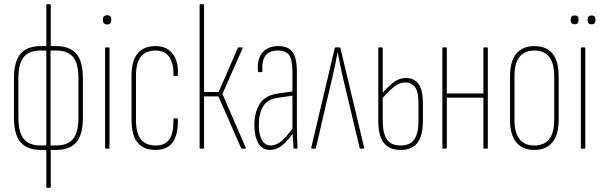

<svg xmlns="http://www.w3.org/2000/svg" viewBox="-20 -703 2846 908"><path d="M173 6Q109 6 77.5 -30Q46 -66 46 -146V-333Q46 -413 77.5 -449Q109 -485 173 -485H245Q310 -485 341 -449Q372 -413 372 -333V-146Q372 -66 341 -30Q310 6 245 6ZM172 -15H246Q300 -15 325.5 -46Q351 -77 351 -147V-332Q351 -403 325.5 -433.5Q300 -464 246 -464H172Q118 -464 92.5 -433.5Q67 -403 67 -332V-147Q67 -77 92.5 -46Q118 -15 172 -15ZM202 185Q199 185 199 181V0V-4V-473V-478V-679Q199 -683 202 -683H216Q220 -683 220 -679V-478L219 -473V-5L220 1V181Q220 185 216 185Z M480 0Q477 0 477 -4V-475Q477 -479 480 -479H494Q498 -479 498 -475V-4Q498 0 494 0ZM487 -587Q478 -587 472.5 -592Q467 -597 467 -606V-613Q467 -622 472.5 -626.5Q478 -631 487 -631Q496 -631 501 -626.5Q506 -622 506 -613V-606Q506 -597 501 -592Q496 -587 487 -587Z M717 6Q661 7 631.5 -27.5Q602 -62 602 -136V-344Q602 -416 631 -450.5Q660 -485 716 -485Q752 -485 776 -468.5Q800 -452 812 -421Q824 -390 821 -349Q821 -344 817 -344H803Q802 -344 801 -345Q800 -346 800 -348Q802 -401 781 -432.5Q760 -464 716 -464Q669 -464 646 -434.5Q623 -405 623 -343V-137Q623 -74 646 -44.5Q669 -15 717 -15Q762 -15 782 -46Q802 -77 800 -139Q800 -143 803 -143H817Q821 -143 821 -139Q823 -69 798 -32Q773 5 717 6Z M1142 -5Q1145 0 1140 0H1125Q1121 0 1120 -3L1013 -247H945V-4Q945 0 941 0H927Q924 0 924 -4V-679Q924 -683 927 -683H941Q945 -683 945 -679V-268H1014L1105 -477Q1106 -479 1109 -479H1125Q1127 -479 1127.5 -477.5Q1128 -476 1127 -474L1032 -259Z M1371 0Q1368 0 1368 -4Q1366 -31 1365 -55.5Q1364 -80 1364 -93L1363 -94V-362Q1363 -419 1348 -441.5Q1333 -464 1293 -464Q1253 -464 1235 -439Q1217 -414 1221 -366Q1221 -362 1217 -362H1204Q1200 -362 1200 -366Q1195 -422 1220 -453Q1245 -484 1293 -485Q1342 -486 1363 -457.5Q1384 -429 1384 -363V-111Q1384 -83 1385 -55.5Q1386 -28 1387 -4Q1387 0 1384 0ZM1257 6Q1220 6 1201.5 -26Q1183 -58 1183 -111Q1183 -174 1209.5 -213.5Q1236 -253 1296 -261L1367 -271V-251L1297 -241Q1246 -235 1225 -201Q1204 -167 1204 -112Q1204 -67 1218.5 -41Q1233 -15 1260 -15Q1283 -15 1306.5 -32Q1330 -49 1368 -101V-75Q1332 -27 1308 -10.5Q1284 6 1257 6Z M1456 0Q1451 0 1452 -5L1563 -475Q1564 -479 1568 -479H1586Q1589 -479 1590 -475L1702 -5Q1703 0 1699 0H1685Q1682 0 1681 -3L1597 -356Q1592 -380 1587 -405.5Q1582 -431 1577 -455H1576Q1572 -430 1567 -405.5Q1562 -381 1556 -356L1474 -3Q1473 0 1471 0Z M1874 6Q1820 6 1794.5 -28Q1769 -62 1769 -132V-475Q1769 -479 1772 -479H1786Q1790 -479 1790 -475V-132Q1790 -73 1809.5 -44Q1829 -15 1874 -15Q1920 -15 1939.5 -44Q1959 -73 1959 -132V-213Q1959 -271 1942 -292Q1925 -313 1897 -313Q1867 -313 1839.5 -289.5Q1812 -266 1786 -235V-261Q1812 -290 1839 -312Q1866 -334 1901 -334Q1936 -334 1958 -307.5Q1980 -281 1980 -215V-132Q1980 -62 1954.5 -28Q1929 6 1874 6Z M2270 0Q2266 0 2266 -4V-475Q2266 -479 2270 -479H2284Q2287 -479 2287 -475V-4Q2287 0 2284 0ZM2075 0Q2072 0 2072 -4V-475Q2072 -479 2075 -479H2089Q2093 -479 2093 -475V-4Q2093 0 2089 0ZM2089 -241V-261H2271V-241Z M2507 6Q2451 6 2421.5 -30Q2392 -66 2392 -135V-343Q2392 -413 2421.5 -449Q2451 -485 2507 -485Q2564 -485 2593 -449.5Q2622 -414 2622 -343V-135Q2622 -66 2592.5 -30Q2563 6 2507 6ZM2507 -15Q2554 -15 2577.5 -45.5Q2601 -76 2601 -136V-342Q2601 -403 2577.5 -433.5Q2554 -464 2507 -464Q2460 -464 2436.5 -433.5Q2413 -403 2413 -342V-136Q2413 -76 2436.5 -45.5Q2460 -15 2507 -15Z M2730 0Q2727 0 2727 -4V-475Q2727 -479 2730 -479H2744Q2748 -479 2748 -475V-4Q2748 0 2744 0ZM2698 -588Q2689 -588 2684 -593Q2679 -598 2679 -606V-613Q2679 -621 2684 -625.5Q2689 -630 2698 -630Q2707 -630 2711.5 -625.5Q2716 -621 2716 -613V-606Q2716 -598 2711.5 -593Q2707 -588 2698 -588ZM2777 -588Q2769 -588 2764 -593Q2759 -598 2759 -606V-613Q2759 -621 2764 -625.5Q2769 -630 2777 -630Q2787 -630 2791.5 -625.5Q2796 -621 2796 -613V-606Q2796 -598 2791.5 -593Q2787 -588 2777 -588Z"/></svg>

Font: Sofia Sans Extra Condensed Thin
Style: Regular
Weight: 250
Version: Version 4.100